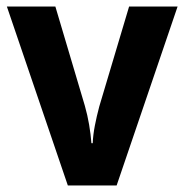

<svg xmlns="http://www.w3.org/2000/svg" viewBox="-20 -566 563 586"><path d="M187 0 1 -546H149L239 -243Q247 -215 252 -185.5Q257 -156 259 -129H263Q264 -154 269.5 -182.5Q275 -211 283 -241L374 -546H522L336 0Z"/></svg>

Font: Noto Sans Arabic SemCond
Style: Bold
Weight: 700
Width: 4
Designer: Monotype Design Team, Nadine Chahine, Nizar Qandah and Khaled Hosny
Foundry: Monotype Imaging Inc.
Version: Version 2.012; ttfautohint (v1.8.4.7-5d5b)